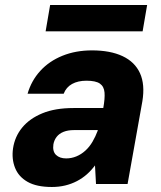

<svg xmlns="http://www.w3.org/2000/svg" viewBox="-20 -734 643 766"><path d="M187 12Q126 12 90 -8.5Q54 -29 40 -64.5Q26 -100 32 -142Q39 -189 68.5 -225Q98 -261 149 -282Q200 -303 273 -303H392Q399 -341 397 -365Q395 -389 378.5 -400.5Q362 -412 325 -412Q291 -412 267.5 -399Q244 -386 234 -360H90Q105 -412 140.5 -451Q176 -490 229 -511.5Q282 -533 347 -533Q420 -533 469 -510Q518 -487 538.5 -442Q559 -397 548 -330L489 0H363L359 -74Q344 -54 326.5 -38.5Q309 -23 287 -11.5Q265 0 240 6Q215 12 187 12ZM244 -102Q265 -102 284.5 -110Q304 -118 320.5 -133Q337 -148 349 -168.5Q361 -189 370 -213V-215H275Q251 -215 233.5 -208Q216 -201 206 -188Q196 -175 193 -158Q189 -130 203.5 -116Q218 -102 244 -102ZM162 -609 180 -714H567L549 -609Z"/></svg>

Font: DM Sans 10pt Black
Style: Italic
Weight: 900
Italic angle: -10°
Version: Version 4.004;gftools[0.9.30]